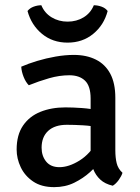

<svg xmlns="http://www.w3.org/2000/svg" viewBox="-20 -718 546 750"><path d="M45 -134Q45 -191 70 -227.5Q95 -264 138 -281.2Q181 -298.5 235.5 -298.5Q264 -298.5 299.8 -296Q335.5 -293.5 365.5 -286V-220Q338.5 -226.5 304.5 -228.5Q270.5 -230.5 241 -230.5Q194 -230.5 168.2 -206.8Q142.5 -183 142.5 -141Q142.5 -109 160.2 -87Q178 -65 212 -65Q249 -65 290.8 -91Q332.5 -117 360.5 -167.5L376 -90.5Q358 -69.5 331.5 -45.5Q305 -21.5 270 -4.2Q235 13 191.5 13Q142 13 109.5 -9Q77 -31 61 -64.8Q45 -98.5 45 -134ZM458.5 -43Q454.5 -30 443.8 -15Q433 0 420.5 7.5Q390 0.5 371.8 -16.5Q353.5 -33.5 344.5 -56.8Q335.5 -80 334 -106.5V-333Q334 -382 312 -403Q290 -424 251 -424Q212.5 -424 172.2 -412.5Q132 -401 92.5 -385Q80.5 -397 72.2 -417.8Q64 -438.5 63 -457.5Q90.5 -469.5 125.2 -480Q160 -490.5 197.2 -497Q234.5 -503.5 268.5 -503.5Q318 -503.5 354.5 -485.2Q391 -467 410.8 -430Q430.5 -393 430.5 -336V-131Q430.5 -102 435.8 -80.5Q441 -59 458.5 -43ZM400.5 -675Q386 -620 344.2 -585.8Q302.5 -551.5 244 -551.5Q185.5 -551.5 144 -585.8Q102.5 -620 87.5 -675Q96.5 -686.5 111.5 -692Q126.5 -697.5 141.5 -697.5Q154 -667 181.8 -650.2Q209.5 -633.5 244 -633.5Q279 -633.5 306.5 -650.2Q334 -667 346.5 -697.5Q361.5 -697.5 376.8 -692Q392 -686.5 400.5 -675Z"/></svg>

Font: Signika Negative
Style: Regular
Weight: 400
Designer: Anna Giedry
Foundry: Anna Giedry
Version: Version 2.001